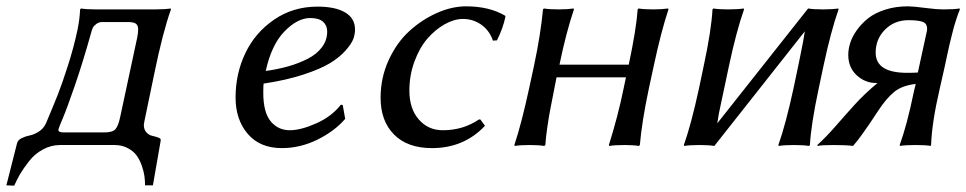

<svg xmlns="http://www.w3.org/2000/svg" viewBox="-28 -460 3064 609"><path d="M158.2 -51.8Q157.2 -49.8 157.2 -47.9Q157.2 -40 173.8 -40H303.2Q329.1 -40 338.1 -50.3Q347.2 -60.5 353 -87.9L407.2 -340.8Q410.2 -355.5 410.2 -367.2Q410.2 -379.4 403.1 -384.8Q396 -390.1 377 -390.1H295.9Q285.6 -390.1 277.6 -384Q269.5 -377.9 266.8 -372.6Q264.2 -367.2 263.2 -363.8Q235.4 -263.7 209.7 -189.5Q184.1 -115.2 171.4 -85.4Q158.7 -55.7 158.2 -51.8ZM217.8 -365.2Q224.6 -397.9 226.1 -430.2L229 -433.1Q246.1 -430.2 275.9 -430.2H463.9Q493.2 -430.2 513.2 -433.1L514.2 -430.2Q488.3 -357.4 461.9 -229L430.2 -76.2Q428.2 -66.4 428.2 -64Q428.2 -48.8 436.5 -40Q444.8 -31.2 455.1 -29.1Q465.3 -26.9 473.6 -23.9Q481.9 -21 481.9 -16.1Q481.9 -15.1 481.4 -12.9Q481 -10.7 481 -9.8L457 127.9H432.1Q432.1 113.8 430.2 99.1Q428.2 84.5 421.9 65.9Q415.5 47.4 405.5 33.4Q395.5 19.5 377.2 9.8Q358.9 0 335 0H163.1Q133.8 0 107.9 14.2Q82 28.3 64 51.5Q45.9 74.7 35.6 92.3Q25.4 109.9 17.1 128.9L-7.8 127.9L25.9 -4.9Q28.3 -15.6 40.5 -21.7Q52.7 -27.8 66.7 -30.5Q80.6 -33.2 95.7 -43Q110.8 -52.7 118.2 -69.8Q141.6 -125 155.5 -160.2Q169.4 -195.3 187.7 -252.7Q206.1 -310.1 217.8 -365.2Z M808.1 -194.8Q807.1 -188 807.1 -166Q807.1 -103.5 830.6 -75.2Q854 -46.9 891.1 -46.9Q926.3 -46.9 975.3 -68.8Q1024.4 -90.8 1053.2 -127.9L1059.1 -127L1066.9 -83Q1032.7 -43.5 978.3 -16.8Q923.8 9.8 866.2 9.8Q796.4 9.8 757.8 -35.4Q719.2 -80.6 719.2 -150.9Q719.2 -226.1 750 -291Q780.8 -356 841.1 -397.5Q901.4 -439 979 -439Q1036.1 -439 1067.1 -420.4Q1098.1 -401.9 1098.1 -366.2Q1098.1 -352.1 1092.8 -336.9Q1087.4 -321.8 1068.6 -300.3Q1049.8 -278.8 1019.8 -260.3Q989.7 -241.7 934.8 -223.6Q879.9 -205.6 808.1 -194.8ZM1009.8 -359.9Q1009.8 -379.4 996.6 -391.1Q983.4 -402.8 956.1 -402.8Q915.5 -402.8 874.3 -360.4Q833 -317.9 814.9 -234.9Q853 -240.2 886 -249.5Q918.9 -258.8 947.8 -273.4Q976.6 -288.1 993.2 -310.3Q1009.8 -332.5 1009.8 -359.9Z M1440.4 -399.9Q1412.6 -399.9 1382.6 -383.1Q1352.5 -366.2 1327.6 -337.4Q1302.7 -308.6 1286.6 -264.9Q1270.5 -221.2 1270.5 -172.9Q1270.5 -115.2 1300.3 -81.1Q1330.1 -46.9 1376.5 -46.9Q1440.9 -46.9 1491.2 -81.1H1495.6L1510.3 -61Q1443.4 9.8 1342.3 9.8Q1264.6 9.8 1221.9 -33.2Q1179.2 -76.2 1179.2 -149.9Q1179.2 -213.4 1204.8 -269.3Q1230.5 -325.2 1270.5 -361.6Q1310.5 -397.9 1357.9 -418.9Q1405.3 -439.9 1450.2 -439.9Q1523.9 -439.9 1574.2 -410.2L1575.2 -407.2Q1567.9 -371.1 1548.3 -332L1535.6 -331.1Q1523.9 -364.3 1498 -382.1Q1472.2 -399.9 1440.4 -399.9Z M1950.2 -180.2 1957.5 -214.8H1737.3L1730.5 -180.2Q1720.2 -127.9 1716.6 -108.9Q1712.9 -89.8 1708.3 -58.3Q1703.6 -26.9 1701.7 0L1698.2 2.9Q1680.2 0 1652.3 0Q1622.6 0 1604.5 2.9L1603.5 0Q1626.5 -69.3 1650.4 -180.2L1665.5 -250Q1687 -351.1 1694.3 -430.2L1697.3 -433.1Q1714.4 -430.2 1743.7 -430.2Q1772 -430.2 1791.5 -433.1L1792.5 -430.2Q1767.6 -356.9 1746.6 -254.9H1966.3Q1990.2 -367.2 1994.6 -430.2L1997.6 -433.1Q2014.6 -430.2 2043.5 -430.2Q2071.8 -430.2 2091.3 -433.1L2092.3 -430.2Q2068.4 -358.4 2045.4 -250L2030.3 -180.2Q2007.8 -73.7 2001.5 0L1998.5 2.9Q1980 0 1952.6 0Q1922.4 0 1904.3 2.9L1903.3 0Q1932.6 -93.3 1950.2 -180.2Z M2204.1 -251Q2228.5 -364.7 2231.9 -430.2L2234.9 -433.1Q2252 -430.2 2281.7 -430.2Q2311.5 -430.2 2331.1 -433.1L2332 -430.2Q2307.6 -360.8 2284.2 -251L2269 -179.2Q2266.1 -164.1 2260.7 -140.4Q2255.4 -116.7 2252.2 -99.9Q2249 -83 2247.1 -68.8L2535.2 -433.1Q2552.2 -430.2 2582 -430.2Q2611.3 -430.2 2630.9 -433.1L2631.8 -430.2Q2607.4 -360.8 2584 -251L2568.8 -179.2Q2544.4 -64.9 2541 0L2538.1 2.9Q2519.5 0 2491.2 0Q2460 0 2441.9 2.9L2440.9 0Q2464.4 -66.4 2488.8 -179.2L2503.9 -251Q2506.8 -265.1 2511.5 -288.3Q2516.1 -311.5 2519.5 -328.9Q2522.9 -346.2 2524.9 -360.8L2237.8 2.9Q2219.7 0 2190.9 0Q2160.2 0 2142.1 2.9L2141.1 0Q2164.6 -66.4 2189 -179.2Z M2851.6 -439.9Q2868.7 -439.9 2904.8 -435.1Q2940.9 -430.2 2966.3 -430.2Q2981.9 -430.2 2994.1 -430.9Q3006.3 -431.6 3011.2 -432.6L3015.6 -433.1L3016.6 -430.2Q3011.2 -417 3006.3 -402.1Q3001.5 -387.2 2998.3 -376.5Q2995.1 -365.7 2990.5 -346.4Q2985.8 -327.1 2983.6 -318.1Q2981.4 -309.1 2976.1 -284.2Q2970.7 -259.3 2968.8 -250L2952.6 -178.2Q2927.7 -70.8 2925.3 0L2923.3 2.9Q2910.6 0 2875.5 0Q2860.4 0 2848.1 0.7Q2835.9 1.5 2831.5 2L2826.7 2.9L2825.7 0Q2849.1 -64 2870.6 -168.9L2876.5 -193.8Q2834 -189 2808.8 -168.9Q2783.7 -148.9 2756.3 -106.9Q2702.1 -23.9 2677.7 2.9Q2656.7 0 2615.7 0Q2577.1 0 2565.4 2.9L2564.5 0Q2593.8 -26.9 2622.8 -60.3Q2651.9 -93.8 2683.1 -128.2Q2714.4 -162.6 2755.4 -196.8H2750.5Q2715.8 -196.8 2689.2 -221.4Q2662.6 -246.1 2662.6 -286.1Q2662.6 -304.2 2668.9 -324.2Q2675.3 -344.2 2690.2 -365Q2705.1 -385.7 2726.1 -402.3Q2747.1 -418.9 2779.8 -429.4Q2812.5 -439.9 2851.6 -439.9ZM2883.3 -230 2911.6 -359.9Q2912.6 -362.8 2912.6 -369.1Q2912.6 -385.7 2898.2 -390.9Q2883.8 -396 2853.5 -396Q2809.1 -396 2779.3 -366.2Q2749.5 -336.4 2749.5 -293Q2749.5 -229 2849.6 -229Q2871.1 -229 2883.3 -230Z"/></svg>

Font: Linear Smooth
Style: Italic
Weight: 400
Designer: Philipp H. Poll, Flanker
Foundry: Philipp H. Poll, reworked by Flanker
Version: Version 1.061 | FøM Fix